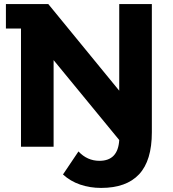

<svg xmlns="http://www.w3.org/2000/svg" viewBox="-20 -720 848 942"><path d="M725 -700V-71Q725 68 662.5 135Q600 202 476 202Q421 202 373 185.5Q325 169 289 136L365 23Q408 69 468 69Q559 69 565 -33L243 -425V0H83V-580H9V-700H217L565 -275V-700Z"/></svg>

Font: mBank
Style: Bold
Weight: 700
Designer: Julieta Ulanovsky
Foundry: Julieta Ulanovsky
Version: Version 7.200